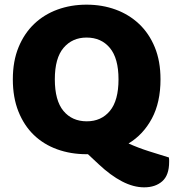

<svg xmlns="http://www.w3.org/2000/svg" viewBox="-20 -645 745 823"><path d="M531 -30Q573 -11 619 3.5Q665 18 704 30Q705 36 705 40.5Q705 45 705 49Q705 106 675.5 132Q646 158 598 158Q552 158 503 132.5Q454 107 403 59L357 16H351Q283 16 225 -5Q167 -26 125 -66.5Q83 -107 59 -167Q35 -227 35 -305Q35 -383 59.5 -442.5Q84 -502 126.5 -542.5Q169 -583 226.5 -604Q284 -625 351 -625Q418 -625 475.5 -604Q533 -583 576 -542.5Q619 -502 643.5 -442.5Q668 -383 668 -305Q668 -206 631 -137Q594 -68 531 -30ZM351 -484Q290 -484 252.5 -440Q215 -396 215 -305Q215 -214 252 -169.5Q289 -125 352 -125Q414 -125 451 -169.5Q488 -214 488 -305Q488 -395 451 -439.5Q414 -484 351 -484Z"/></svg>

Font: Baloo 2 Latin ExtraBold
Style: Regular
Weight: 400
Designer: Sarang Kulkarni and Ek Type
Foundry: Ek Type
Version: Version 1.001